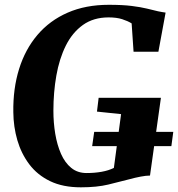

<svg xmlns="http://www.w3.org/2000/svg" viewBox="-20 -772 742 800"><path d="M317 8.5Q242 8.5 188.8 -17.2Q135.5 -43 102 -87.5Q68.5 -132 52.2 -188Q36 -244 35.5 -304.5Q34 -402.5 59.5 -484.5Q85 -566.5 136 -626.5Q187 -686.5 261.8 -719.2Q336.5 -752 433.5 -752Q491 -752 528.8 -747.2Q566.5 -742.5 592.2 -736.2Q618 -730 638.5 -725Q646.5 -723.5 654.2 -722Q662 -720.5 670 -719.5L640 -556.5H536.5L528.5 -674.5Q512.5 -684.5 489.2 -692Q466 -699.5 432.5 -699.5Q369.5 -699.5 325.5 -668Q281.5 -636.5 254.2 -581.8Q227 -527 214.8 -457.2Q202.5 -387.5 202.5 -310.5Q202.5 -261 210.2 -214.5Q218 -168 234.2 -131Q250.5 -94 276.8 -72.5Q303 -51 341 -51Q373.5 -51 403.2 -56.2Q433 -61.5 454.5 -72.5L484.5 -296.5L384 -307L391 -364.5H650.5L605 -40.5Q589 -40.5 565.5 -36Q542 -31.5 520.5 -25.5Q479 -14.5 431.2 -3Q383.5 8.5 317 8.5ZM364 -163 372.5 -222.5H702L694 -163Z"/></svg>

Font: Merriweather 48pt ExtraBold
Style: Italic
Weight: 800
Italic angle: -7.8°
Version: Version 2.101